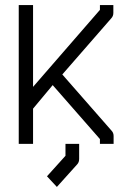

<svg xmlns="http://www.w3.org/2000/svg" viewBox="-20 -617 526 758"><path d="M110.5 -188V-49H54V-597H110.5V-274L374.5 -578V-597H427.5V-566Q427.5 -553.5 419.5 -545L226 -323L420.5 -101Q428.5 -92.5 428.5 -80V-49H374.5V-68L188 -281ZM238.5 -49H292.5V10Q292.5 23 285.5 31L204.5 121L165.5 79L238.5 -2Z"/></svg>

Font: 3270 Nerd Font Mono SemCond
Style: Regular
Weight: 400
Monospace: yes
Version: Version 3.0.1;Nerd Fonts 3.1.1